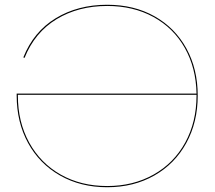

<svg xmlns="http://www.w3.org/2000/svg" viewBox="-20 -779 902 806"><path d="M810 -378Q810 -266 762 -178.5Q714 -91 627.5 -42Q541 7 430 7Q319 7 232.5 -42Q146 -91 98 -178.5Q50 -266 50 -378V-386H805Q803 -494 756 -577.5Q709 -661 624.5 -707.5Q540 -754 430 -754Q309 -754 217.5 -698.5Q126 -643 83 -536L78 -538Q121 -646 214 -702.5Q307 -759 430 -759Q543 -759 629 -710.5Q715 -662 762.5 -575.5Q810 -489 810 -378ZM805 -378V-381H55V-378Q55 -267 102.5 -180.5Q150 -94 235 -46Q320 2 430 2Q539 2 624.5 -46Q710 -94 757.5 -180.5Q805 -267 805 -378Z"/></svg>

Font: Hepta Slab Hairline
Style: Regular
Weight: 400
Designer: Michael LaGattuta
Foundry: Michael LaGattuta
Version: Version 1.100; ttfautohint (v1.8) -l 8 -r 50 -G 200 -x 14 -D